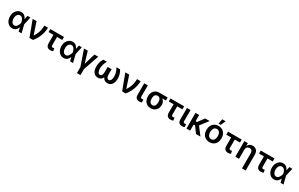

<svg xmlns="http://www.w3.org/2000/svg" viewBox="382 -3190 9022 5801"><g transform="rotate(30 4892.5 -289.0)"><path d="M276.4 11.7Q207.5 11.2 155 -25.1Q102.5 -61.5 73 -125.5Q43.5 -189.5 43.5 -272.5Q43.5 -355.5 74.5 -418.5Q105.5 -481.4 158.7 -517.1Q211.9 -552.7 279.3 -552.7Q348.1 -552.7 394.8 -515.4Q441.4 -478 465.3 -417.5H467.3L494.6 -545.9H596.7L536.6 -272.9L604.5 0H501L470.7 -128.9H468.3Q444.3 -67.9 397.5 -28.1Q350.6 11.7 276.4 11.7ZM437 -272.9 436.5 -274.4Q431.2 -300.8 421.1 -330.8Q411.1 -360.8 394.8 -387.2Q378.4 -413.6 354 -430.4Q329.6 -447.3 295.4 -447.3Q237.8 -447.3 203.6 -398.4Q169.4 -349.6 169.4 -272.9Q169.4 -196.3 203.1 -146Q236.8 -95.7 291 -95.7Q323.2 -95.7 347.9 -113Q372.6 -130.4 390.4 -157.5Q408.2 -184.6 419.7 -215.1Q431.2 -245.6 436.5 -271.5Z M879.4 0 675.8 -545.9H810.5L951.2 -128.9H957Q1006.3 -208 1033 -273.2Q1059.6 -338.4 1070.6 -403.1Q1081.5 -467.8 1084.5 -545.9H1210.4Q1208.5 -403.8 1156.2 -263.9Q1104 -124 1004.4 0Z M1768.6 -545.9V-440.9H1586.4V-154.3Q1586.9 -117.2 1601.8 -106.9Q1616.7 -96.7 1636.7 -96.7Q1651.9 -96.7 1662.6 -99.9Q1673.3 -103 1684.1 -106.9L1701.7 -9.8Q1678.2 2.4 1656.5 6.1Q1634.8 9.8 1607.4 9.8Q1537.6 9.8 1499.3 -30.5Q1460.9 -70.8 1460.9 -156.7V-440.9H1291.5V-545.9Z M2071.3 11.7Q2002.4 11.2 1950 -25.1Q1897.5 -61.5 1867.9 -125.5Q1838.4 -189.5 1838.4 -272.5Q1838.4 -355.5 1869.4 -418.5Q1900.4 -481.4 1953.6 -517.1Q2006.8 -552.7 2074.2 -552.7Q2143.1 -552.7 2189.7 -515.4Q2236.3 -478 2260.3 -417.5H2262.2L2289.6 -545.9H2391.6L2331.5 -272.9L2399.4 0H2295.9L2265.6 -128.9H2263.2Q2239.3 -67.9 2192.4 -28.1Q2145.5 11.7 2071.3 11.7ZM2231.9 -272.9 2231.4 -274.4Q2226.1 -300.8 2216.1 -330.8Q2206.1 -360.8 2189.7 -387.2Q2173.3 -413.6 2148.9 -430.4Q2124.5 -447.3 2090.3 -447.3Q2032.7 -447.3 1998.5 -398.4Q1964.4 -349.6 1964.4 -272.9Q1964.4 -196.3 1998 -146Q2031.7 -95.7 2085.9 -95.7Q2118.2 -95.7 2142.8 -113Q2167.5 -130.4 2185.3 -157.5Q2203.1 -184.6 2214.6 -215.1Q2226.1 -245.6 2231.4 -271.5Z M2465.8 -545.9H2598.1L2716.3 -155.8L2831.1 -545.9H2962.9L2776.4 -6.8V204.1H2652.8V-6.8Z M3141.1 -545.9H3266.1Q3220.7 -462.4 3203.1 -398.2Q3185.5 -334 3185.5 -270.5Q3185.5 -189 3210 -142.6Q3234.4 -96.2 3278.3 -96.2Q3316.9 -96.2 3340.3 -132.6Q3363.8 -168.9 3363.8 -238.3V-421.4H3501.5V-238.3Q3502 -168.9 3525.4 -132.6Q3548.8 -96.2 3586.9 -96.2Q3631.3 -96.2 3655.8 -142.6Q3680.2 -189 3680.7 -270.5Q3680.2 -334 3662.6 -398.2Q3645 -462.4 3599.1 -545.9H3725.1Q3805.2 -423.3 3806.2 -272.9Q3806.6 -134.3 3750.5 -62.3Q3694.3 9.8 3596.7 9.8Q3537.1 9.8 3496.1 -18.1Q3455.1 -45.9 3432.6 -97.2Q3410.6 -45.9 3369.4 -18.1Q3328.1 9.8 3269 9.8Q3171.4 9.8 3115.2 -62.3Q3059.1 -134.3 3059.6 -272.9Q3060.1 -421.9 3141.1 -545.9Z M4111.8 0 3908.2 -545.9H4043L4183.6 -128.9H4189.5Q4238.8 -208 4265.4 -273.2Q4292 -338.4 4303 -403.1Q4314 -467.8 4316.9 -545.9H4442.9Q4440.9 -403.8 4388.7 -263.9Q4336.4 -124 4236.8 0Z M4568.4 -545.9H4693.8L4692.4 -158.7Q4692.9 -124.5 4709.5 -113.5Q4726.1 -102.5 4752 -102.5Q4765.1 -102.5 4776.1 -104Q4787.1 -105.5 4794.4 -106.4V-6.3Q4778.3 -1 4757.3 2.9Q4736.3 6.8 4710.9 6.3Q4646.5 6.8 4607.4 -28.6Q4568.4 -64 4568.4 -147Z M4860.8 -258.8V-269.5Q4860.8 -343.3 4889.9 -401.9Q4918.9 -460.4 4974.9 -494.4Q5030.8 -528.3 5110.4 -528.3H5395.5V-422.9H5267.6Q5306.6 -393.1 5331.3 -347.9Q5356 -302.7 5356 -249V-238.3Q5356 -170.4 5327.4 -114Q5298.8 -57.6 5244.4 -23.9Q5189.9 9.8 5111.8 9.8Q5031.7 9.8 4975.6 -25.6Q4919.4 -61 4890.1 -121.6Q4860.8 -182.1 4860.8 -258.8ZM4993.2 -269.5V-258.8Q4993.2 -213.9 5004.6 -176.8Q5016.1 -139.6 5042.2 -117.7Q5068.4 -95.7 5111.8 -95.7Q5152.8 -95.7 5177.2 -117.7Q5201.7 -139.6 5212.6 -176.8Q5223.6 -213.9 5223.6 -258.8V-269.5Q5223.6 -311 5212.6 -345.7Q5201.7 -380.4 5177 -401.6Q5152.3 -422.9 5111.3 -422.9H5110.4Q5067.9 -422.9 5042.2 -401.9Q5016.6 -380.9 5004.9 -345.9Q4993.2 -311 4993.2 -269.5Z M5960.9 -545.9V-440.9H5778.8V-154.3Q5779.3 -117.2 5794.2 -106.9Q5809.1 -96.7 5829.1 -96.7Q5844.2 -96.7 5855 -99.9Q5865.7 -103 5876.5 -106.9L5894 -9.8Q5870.6 2.4 5848.9 6.1Q5827.1 9.8 5799.8 9.8Q5730 9.8 5691.7 -30.5Q5653.3 -70.8 5653.3 -156.7V-440.9H5483.9V-545.9Z M6059.1 -545.9H6184.6L6183.1 -158.7Q6183.6 -124.5 6200.2 -113.5Q6216.8 -102.5 6242.7 -102.5Q6255.9 -102.5 6266.8 -104Q6277.8 -105.5 6285.2 -106.4V-6.3Q6269 -1 6248 2.9Q6227.1 6.8 6201.7 6.3Q6137.2 6.8 6098.1 -28.6Q6059.1 -64 6059.1 -147Z M6484.4 -545.9V-331.5H6535.2L6694.3 -545.9H6849.6L6637.7 -270L6844.2 0H6688.5L6534.2 -211.9H6484.4V0H6356.4V-545.9Z M7160.2 10.7Q7080.6 10.7 7021.7 -24.4Q6962.9 -59.6 6930.9 -122.8Q6898.9 -186 6898.9 -270.5Q6898.9 -355 6930.9 -418.5Q6962.9 -481.9 7021.7 -517.3Q7080.6 -552.7 7160.2 -552.7Q7240.2 -552.7 7298.8 -517.3Q7357.4 -481.9 7389.6 -418.5Q7421.9 -355 7421.9 -270.5Q7421.9 -186 7389.6 -122.8Q7357.4 -59.6 7298.8 -24.4Q7240.2 10.7 7160.2 10.7ZM7160.6 -92.8Q7204.6 -92.8 7233.6 -116.5Q7262.7 -140.1 7277.1 -180.7Q7291.5 -221.2 7291.5 -270.5Q7291.5 -320.8 7277.1 -361.3Q7262.7 -401.9 7233.6 -425.5Q7204.6 -449.2 7160.6 -449.2Q7116.7 -449.2 7087.6 -425.5Q7058.6 -401.9 7043.9 -361.3Q7029.3 -320.8 7029.3 -270.5Q7029.3 -221.2 7043.9 -180.7Q7058.6 -140.1 7087.6 -116.5Q7116.7 -92.8 7160.6 -92.8ZM7119.6 -613.8 7152.8 -781.7H7272.9L7198.2 -613.8Z M7968.8 -545.9V-440.9H7786.6V-154.3Q7787.1 -117.2 7802 -106.9Q7816.9 -96.7 7836.9 -96.7Q7852.1 -96.7 7862.8 -99.9Q7873.5 -103 7884.3 -106.9L7901.9 -9.8Q7878.4 2.4 7856.7 6.1Q7835 9.8 7807.6 9.8Q7737.8 9.8 7699.5 -30.5Q7661.1 -70.8 7661.1 -156.7V-440.9H7491.7V-545.9Z M8189.5 -319.3V0H8061.5V-545.9H8183.6V-452.6H8190.4Q8209.5 -498.5 8251 -525.6Q8292.5 -552.7 8353.5 -552.7Q8438 -552.7 8489 -499.3Q8540 -445.8 8540 -347.2V204.1H8411.1V-327.1Q8411.1 -381.8 8383.1 -412.8Q8355 -443.8 8305.2 -443.8Q8254.9 -443.8 8222.4 -411.1Q8189.9 -378.4 8189.5 -319.3Z M9110.8 -545.9V-440.9H8928.7V-154.3Q8929.2 -117.2 8944.1 -106.9Q8959 -96.7 8979 -96.7Q8994.1 -96.7 9004.9 -99.9Q9015.6 -103 9026.4 -106.9L9043.9 -9.8Q9020.5 2.4 8998.8 6.1Q8977.1 9.8 8949.7 9.8Q8879.9 9.8 8841.6 -30.5Q8803.2 -70.8 8803.2 -156.7V-440.9H8633.8V-545.9Z M9413.6 11.7Q9344.7 11.2 9292.2 -25.1Q9239.7 -61.5 9210.2 -125.5Q9180.7 -189.5 9180.7 -272.5Q9180.7 -355.5 9211.7 -418.5Q9242.7 -481.4 9295.9 -517.1Q9349.1 -552.7 9416.5 -552.7Q9485.4 -552.7 9532 -515.4Q9578.6 -478 9602.5 -417.5H9604.5L9631.8 -545.9H9733.9L9673.8 -272.9L9741.7 0H9638.2L9607.9 -128.9H9605.5Q9581.5 -67.9 9534.7 -28.1Q9487.8 11.7 9413.6 11.7ZM9574.2 -272.9 9573.7 -274.4Q9568.4 -300.8 9558.3 -330.8Q9548.3 -360.8 9532 -387.2Q9515.6 -413.6 9491.2 -430.4Q9466.8 -447.3 9432.6 -447.3Q9375 -447.3 9340.8 -398.4Q9306.6 -349.6 9306.6 -272.9Q9306.6 -196.3 9340.3 -146Q9374 -95.7 9428.2 -95.7Q9460.4 -95.7 9485.1 -113Q9509.8 -130.4 9527.6 -157.5Q9545.4 -184.6 9556.9 -215.1Q9568.4 -245.6 9573.7 -271.5Z"/></g></svg>

Font: Inter Semi Bold
Style: Regular
Weight: 600
Designer: Rasmus Andersson
Foundry: rsms
Version: Version 4.000;git-e0f93cc